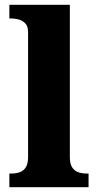

<svg xmlns="http://www.w3.org/2000/svg" viewBox="-20 -780 408 800"><path d="M19 0V-57H30Q47 -57 62.5 -62.5Q78 -68 87.5 -83Q97 -98 97 -125V-645Q97 -671 85 -683Q73 -695 57 -699Q41 -703 30 -703H19V-760H271V-125Q271 -98 280.5 -83Q290 -68 306 -62.5Q322 -57 338 -57H349V0Z"/></svg>

Font: Noto Serif Tibetan ExtraBold
Style: Regular
Weight: 800
Version: Version 2.103